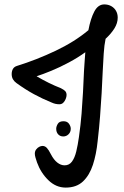

<svg xmlns="http://www.w3.org/2000/svg" viewBox="-20 -838 561 871"><path d="M423 -198Q417 -138 401.5 -90.5Q386 -43 356.5 -15Q327 13 278 13Q234 13 199.5 -20.5Q165 -54 148 -101Q144 -113 141 -123Q138 -133 138 -141Q138 -152 144 -160Q150 -168 158 -172Q166 -176 173 -176Q184 -176 192.5 -167Q201 -158 211 -138Q224 -113 240 -100.5Q256 -88 273 -88Q294 -88 306.5 -105Q319 -122 326 -151Q333 -180 338 -216Q346 -272 350 -322Q354 -372 356.5 -419.5Q359 -467 361 -515Q363 -539 364 -560.5Q365 -582 367 -601Q334 -577 293 -555Q252 -533 213 -517Q174 -501 146 -492Q175 -475 201.5 -462Q228 -449 256 -438Q270 -431 276 -424.5Q282 -418 282 -407Q282 -399 278 -389Q274 -379 267 -372Q260 -365 249 -365Q231 -365 214 -373Q172 -390 133.5 -411Q95 -432 55 -461Q45 -468 39 -478Q33 -488 33 -502Q33 -515 38.5 -525Q44 -535 57 -539Q147 -567 233 -608Q319 -649 381 -701Q391 -754 408 -786Q425 -818 453 -818Q471 -818 485 -810Q499 -802 506.5 -788.5Q514 -775 514 -758Q514 -733 499 -709Q484 -685 459 -662Q453 -634 450.5 -595Q448 -556 446 -515Q444 -464 441 -414Q438 -364 434 -311Q430 -258 423 -198ZM235 -254Q235 -264 242 -276Q249 -288 268 -288Q285 -288 293 -276.5Q301 -265 301 -254Q301 -239 291 -229Q281 -219 267 -219Q253 -219 244 -228.5Q235 -238 235 -254Z"/></svg>

Font: Playpen Sans Hebrew
Style: Regular
Weight: 400
Designer: Tom Grace, Laura Meseguer, Veronika Burian, José Scaglione
Foundry: TypeTogether
Version: Version 2.000